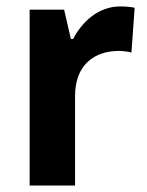

<svg xmlns="http://www.w3.org/2000/svg" viewBox="-20 -576 457 596"><path d="M353 -556C286 -556 235 -509 207 -455H200L179 -546H72V0H213V-278C213 -375 273 -418 350 -418C359 -418 378 -416 388 -413L398 -552C384 -555 366 -556 353 -556Z"/></svg>

Font: Noto Sans Gurmukhi SemiCondensed
Style: Bold
Weight: 700
Width: 4
Designer: Jelle Bosma - Monotype Design Team
Foundry: Monotype Imaging Inc.
Version: Version 2.004